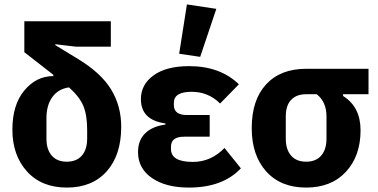

<svg xmlns="http://www.w3.org/2000/svg" viewBox="-20 -836 1708 868"><path d="M481 -625H323L230 -636V-632L335 -568Q438 -505 483 -430.5Q528 -356 528 -263Q528 -135 462.5 -61.5Q397 12 282 12Q168 12 102 -61Q36 -134 36 -250Q36 -362 90 -427Q144 -492 221 -492V-498L90 -600V-740H481ZM374 -250Q374 -315 357 -356.5Q340 -398 292 -441Q243 -434 216.5 -397Q190 -360 190 -303V-209Q190 -160 214 -132.5Q238 -105 282 -105Q326 -105 350 -132.5Q374 -160 374 -209Z M958 -796 885 -579 790 -593 825 -816ZM995 -167 1069 -75Q987 12 834 12Q729 12 666.5 -31.5Q604 -75 604 -148Q604 -202 636.5 -233.5Q669 -265 728 -273V-278Q617 -293 617 -388Q617 -454 674.5 -495.5Q732 -537 835 -537Q975 -537 1060 -455L975 -368Q922 -421 846 -421Q766 -421 766 -371V-361Q766 -316 825 -316H928V-218H812Q753 -218 753 -173V-162Q753 -104 852 -104Q934 -104 995 -167Z M1646 -410H1531V-402Q1610 -353 1610 -247Q1610 -131 1544 -59.5Q1478 12 1364 12Q1249 12 1183.5 -61Q1118 -134 1118 -257Q1118 -384 1183 -454.5Q1248 -525 1364 -525H1646ZM1412 -410H1364Q1320 -410 1296 -384.5Q1272 -359 1272 -310V-209Q1272 -160 1296 -132.5Q1320 -105 1364 -105Q1408 -105 1432 -132.5Q1456 -160 1456 -209V-310Q1456 -375 1412 -410Z"/></svg>

Font: Aneliza
Style: Bold
Weight: 700
Designer: Mike Abbink, Paul van der Laan, Pieter van Rosmalen
Foundry: Bold Monday
Version: Version 3.0